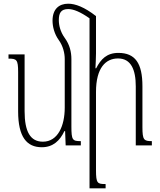

<svg xmlns="http://www.w3.org/2000/svg" viewBox="-20 -786 867 1038"><path d="M264 -674C264 -642 274 -602 298 -569C321 -537 330 -498 330 -467V-204C330 -106 293 -20 212 -20C144 -20 113 -74 113 -185V-492H26V-469C70 -469 78 -464 78 -396V-184C78 -45 125 10 206 10C267 10 304 -26 328 -77H332L335 0H417V-23C372 -23 366 -28 366 -103V-466C366 -505 357 -544 330 -581C306 -614 298 -650 298 -677C298 -715 309 -737 349 -737C377 -737 414 -722 464 -687V232H551V209C507 209 499 206 499 134V-289C499 -420 552 -470 618 -470C688 -470 714 -410 714 -319V0H801V-23C758 -23 750 -29 750 -99V-320C750 -444 711 -500 620 -500C557 -500 525 -466 500 -417H496C497 -444 499 -470 499 -497V-699C436 -748 387 -766 349 -766C299 -766 264 -737 264 -674Z"/></svg>

Font: Noto Serif Armenian ExtraCondensed ExtraLight
Style: Regular
Weight: 200
Width: 2
Designer: Monotype Design Team
Foundry: Monotype Imaging Inc.
Version: Version 2.008